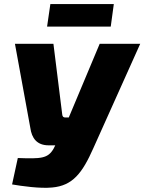

<svg xmlns="http://www.w3.org/2000/svg" viewBox="-20 -904 705 938"><path d="M536 -884H226L210 -774H521ZM467 -690 316 -330H299C290 -330 285 -334 284 -345L241 -690H53L128 -280C135 -229 160 -194 218 -194H250L242 -178C214 -129 180 -128 67 -132L39 -3C85 5 176 18 235 12C335 3 382 -58 436 -180L665 -690Z"/></svg>

Font: Exo 2 Extra Bold
Style: Italic
Weight: 800
Italic angle: -8°
Designer: Natanael Gama
Version: Version 1.001;PS 001.001;hotconv 1.0.88;makeotf.lib2.5.64775